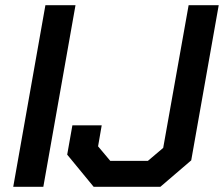

<svg xmlns="http://www.w3.org/2000/svg" viewBox="-20 -720 863 740"><path d="M155 -700H271L147 0H31ZM239 -124 259 -237H372L358 -156L405 -100H550L609 -150L707 -700H823L717 -102L598 0H341Z"/></svg>

Font: Chakra Petch SemiBold
Style: Italic
Weight: 600
Italic angle: -10°
Designer: Katatrad Aksorn Co.,Ltd.
Foundry: Cadson Demak Co.,Ltd.
Version: Version 1.000; ttfautohint (v1.6)